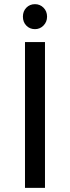

<svg xmlns="http://www.w3.org/2000/svg" viewBox="-20 -902 336 922"><path d="M100 -700H196V0H100ZM206 -822Q206 -797 189 -779.5Q172 -762 148 -762Q123 -762 106.5 -779Q90 -796 90 -822Q90 -848 106.5 -865Q123 -882 148 -882Q172 -882 189 -865Q206 -848 206 -822Z"/></svg>

Font: Montserrat
Style: Regular
Weight: 400
Designer: Julieta Ulanovsky
Foundry: Julieta Ulanovsky
Version: Version 6.001